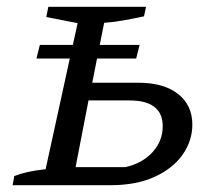

<svg xmlns="http://www.w3.org/2000/svg" viewBox="-20 -544 636 564"><path d="M17 0 22 -27Q58 -41 114 -47L185 -372H87L97 -412H194L208 -476L116 -494L122 -524H409L403 -496Q375 -490 345 -484.5Q315 -479 286 -477L273 -412H390L380 -372H265L251 -301H386Q461 -301 503 -268Q545 -235 545 -178Q545 -131 517 -90.5Q489 -50 435 -25Q381 0 305 0ZM202 -53H348Q398 -64 428 -97Q458 -130 458 -173Q458 -249 360 -249H240Z"/></svg>

Font: Piazzolla SC
Style: Italic
Weight: 400
Italic angle: -11.3°
Designer: Juan Pablo del Peral
Foundry: Huerta Tipografica
Version: Version 1.330